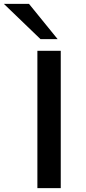

<svg xmlns="http://www.w3.org/2000/svg" viewBox="-80 -966 444 986"><path d="M112 0V-705H232V0ZM128 -765 -60 -946H69L216 -765Z"/></svg>

Font: Nunito Sans 10pt Expanded SemiBold
Style: Regular
Weight: 600
Width: 7
Designer: Vernon Adams
Foundry: Vernon Adams
Version: Version 3.101;gftools[0.9.27]